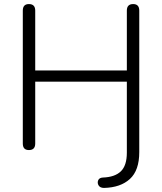

<svg xmlns="http://www.w3.org/2000/svg" viewBox="-20 -731 796 943"><path d="M491 192Q472 192 464.5 180Q457 168 462 155Q467 142 485 141Q544 139 573.5 110.5Q603 82 603 19V-330H153V-26Q153 6 122 6Q92 6 92 -26V-679Q92 -711 122 -711Q153 -711 153 -679V-385H603V-679Q603 -711 634 -711Q664 -711 664 -679V16Q664 106 618 148Q572 190 491 192Z"/></svg>

Font: Nunito Light
Style: Regular
Weight: 300
Designer: Vernon Adams
Foundry: Vernon Adams
Version: Version 3.601; ttfautohint (v1.8.2.53-6de2)